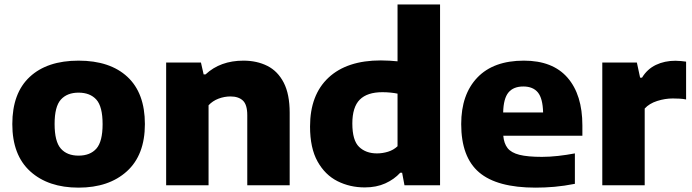

<svg xmlns="http://www.w3.org/2000/svg" viewBox="-20 -828 3092 858"><path d="M331 10.5Q195.5 10.5 115.2 -62.2Q35 -135 35 -273.5Q35 -412 113 -484.5Q191 -557 331 -557Q471.5 -557 549.5 -484.5Q627.5 -412 627.5 -273.5Q627.5 -135.5 547 -62.5Q466.5 10.5 331 10.5ZM331 -132.5Q383 -132.5 410.8 -164Q438.5 -195.5 438.5 -273Q438.5 -352 410.5 -383Q382.5 -414 331 -414Q280 -414 252 -383Q224 -352 224 -274Q224 -195.5 251.8 -164Q279.5 -132.5 331 -132.5Z M722.5 0V-548.5H878L890 -495.5H898.5Q964.5 -557 1068 -557Q1128 -557 1174.8 -533.5Q1221.5 -510 1248 -458.5Q1274.5 -407 1274.5 -324V0H1085V-313Q1085 -360.5 1065.2 -378.8Q1045.5 -397 1010 -397Q982.5 -397 956.2 -387Q930 -377 912 -357.5V0Z M1610 9.5Q1543.5 9.5 1488 -18.5Q1432.5 -46.5 1399 -106.5Q1365.5 -166.5 1365.5 -262.5Q1365.5 -404 1448 -481Q1530.5 -558 1682 -558Q1702 -558 1721 -556.8Q1740 -555.5 1756.5 -554V-808H1946.5V0H1787.5L1777 -56H1768.5Q1741.5 -26.5 1701.8 -8.5Q1662 9.5 1610 9.5ZM1664.5 -142.5Q1689.5 -142.5 1714 -150Q1738.5 -157.5 1756.5 -174.5V-409.5Q1743 -412.5 1725.2 -414.2Q1707.5 -416 1689 -416Q1621 -416 1587.8 -382.8Q1554.5 -349.5 1554.5 -276Q1554.5 -200.5 1584.8 -171.5Q1615 -142.5 1664.5 -142.5Z M2373.5 10.5Q2201 10.5 2121 -57.8Q2041 -126 2041 -273.5Q2041 -406 2113.2 -481.5Q2185.5 -557 2321 -557Q2450 -557 2516.2 -480.8Q2582.5 -404.5 2582.5 -267.5V-221.5H2229Q2232 -187 2248.2 -166.2Q2264.5 -145.5 2301.2 -136.2Q2338 -127 2402 -127Q2435.5 -127 2473.8 -131.2Q2512 -135.5 2549 -142.5V-6.5Q2500.5 3 2457.5 6.8Q2414.5 10.5 2373.5 10.5ZM2318.5 -441.5Q2274.5 -441.5 2252.2 -414.8Q2230 -388 2228.5 -325.5H2407Q2405.5 -388 2383.8 -414.8Q2362 -441.5 2318.5 -441.5Z M2671.5 0V-548.5H2826L2840.5 -481H2849Q2872.5 -519.5 2911.2 -538Q2950 -556.5 2998 -556.5Q3011 -556.5 3023.5 -555.2Q3036 -554 3046 -552.5V-383.5Q3032 -386.5 3016 -387.2Q3000 -388 2986.5 -388Q2952 -388 2916.8 -376.8Q2881.5 -365.5 2861 -343V0Z"/></svg>

Font: Encode Sans Semi Expanded ExtraBold
Style: Regular
Weight: 800
Width: 6
Designer: Multiple Designers
Foundry: Impallari Type
Version: Version 3.000; ttfautohint (v1.8.3) -l 8 -r 50 -G 200 -x 14 